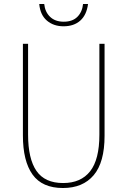

<svg xmlns="http://www.w3.org/2000/svg" viewBox="-20 -934 640 964"><path d="M296 10Q192 10 143.5 -57.5Q95 -125 95 -254V-714H121V-258Q121 -137 163 -76Q205 -15 297 -15Q386 -15 432.5 -74Q479 -133 479 -258V-714H505V-252Q505 -119 450.5 -54.5Q396 10 296 10ZM299 -802Q249 -802 215.5 -830.5Q182 -859 177 -914H202Q206 -874 231.5 -849.5Q257 -825 300 -825Q344 -825 368.5 -849.5Q393 -874 397 -914H422Q415 -859 383 -830.5Q351 -802 299 -802Z"/></svg>

Font: Noto Sans Mono Thin
Style: Regular
Weight: 100
Designer: Monotype Design Team
Foundry: Monotype Imaging Inc.
Version: Version 2.014